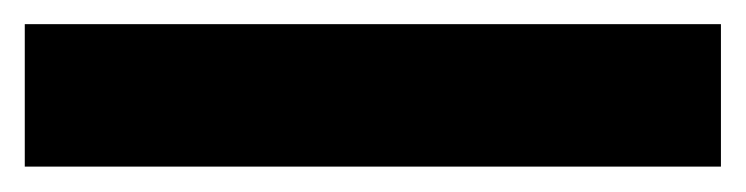

<svg xmlns="http://www.w3.org/2000/svg" viewBox="-26 22 602 155"><path d="M-6 156.5V41.5H556V156.5Z"/></svg>

Font: Trispace SemiCondensed SemiBold
Style: Regular
Weight: 600
Width: 4
Designer: Tyler Finck
Foundry: Etcetera Type Company
Version: Version 1.210; ttfautohint (v1.8.3)